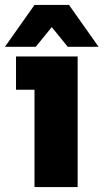

<svg xmlns="http://www.w3.org/2000/svg" viewBox="-45 -759 420 779"><path d="M270 -530V0H95V-395H20V-530ZM-25 -569 95 -739H235L355 -569H230L165 -649L100 -569Z"/></svg>

Font: Russo One
Style: Regular
Weight: 400
Designer: Jovanny lemonad
Foundry: Jovanny Lemonad
Version: Version 1.001